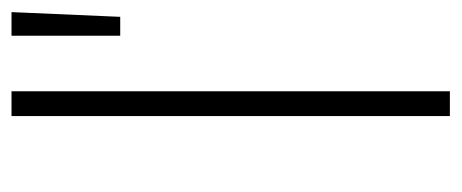

<svg xmlns="http://www.w3.org/2000/svg" viewBox="-248 -534 782 325"><g transform="rotate(-90 142.5 -371.0)"><path d="M109 -742H151V0H109ZM245 -742H285L277 -558H245Z"/></g></svg>

Font: Gontserrat ExtraLight
Style: Regular
Weight: 275
Designer: Julieta Ulanovsky
Foundry: Julieta Ulanovsky
Version: Version 6.001